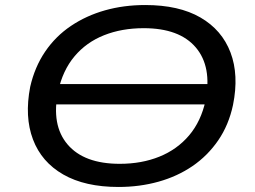

<svg xmlns="http://www.w3.org/2000/svg" viewBox="-20 -734 1012 763"><path d="M156 -319 169 -400H863L849 -319ZM451 9Q318 9 231.5 -40.5Q145 -90 111 -180Q77 -270 100 -389Q118 -468 159.5 -529Q201 -590 262 -631Q323 -672 397.5 -693Q472 -714 557 -714Q691 -714 776.5 -664.5Q862 -615 896 -525.5Q930 -436 906 -317Q889 -237 847 -176Q805 -115 745 -74Q685 -33 610 -12Q535 9 451 9ZM456 -83Q543 -83 613.5 -111.5Q684 -140 731.5 -196Q779 -252 797 -335Q823 -469 758 -545.5Q693 -622 551 -622Q464 -622 393.5 -594Q323 -566 276 -510Q229 -454 211 -371Q183 -237 248.5 -160Q314 -83 456 -83Z"/></svg>

Font: Nunito Sans 10pt Expanded Medium
Style: Italic
Weight: 500
Width: 7
Italic angle: -9°
Designer: Vernon Adams
Foundry: Vernon Adams
Version: Version 3.101;gftools[0.9.27]